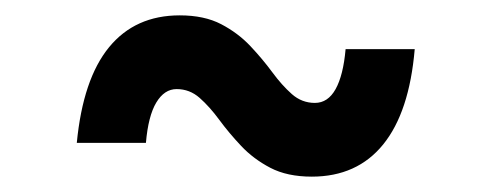

<svg xmlns="http://www.w3.org/2000/svg" viewBox="-20 -475 640 250"><path d="M386 -245Q354 -245 332 -256.5Q310 -268 294 -285Q278 -302 265.5 -319Q253 -336 240 -347.5Q227 -359 210 -359Q194 -359 183.5 -341.5Q173 -324 170 -289H80Q88 -372 122 -413.5Q156 -455 214 -455Q246 -455 268 -443.5Q290 -432 306 -415Q322 -398 334.5 -381Q347 -364 360 -352.5Q373 -341 390 -341Q407 -341 417 -359Q427 -377 430 -411H520Q513 -329 479 -287Q445 -245 386 -245Z"/></svg>

Font: Martian Mono Condensed
Style: Regular
Weight: 400
Width: 3
Designer: Roman Shamin
Foundry: Evil Martians
Version: Version 1.000